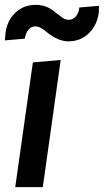

<svg xmlns="http://www.w3.org/2000/svg" viewBox="-59 -774 430 794"><path d="M118 0 192 -526 77 -516 4 0ZM223 -603Q274 -603 308 -636Q342 -669 349 -719Q350 -728 351 -750L269 -743Q267 -721 255 -706.5Q243 -692 225 -692Q214 -692 200 -700Q190 -709 176 -718Q137 -754 90 -754Q38 -754 4 -721Q-30 -688 -36 -638Q-37 -631 -37.5 -621Q-38 -611 -39 -607L43 -614Q54 -665 87 -665Q108 -665 137 -639Q183 -603 223 -603Z"/></svg>

Font: Brisa Sans Medium
Style: Italic
Weight: 600
Italic angle: -8°
Designer: Dalton Maag Ltd
Foundry: Dalton Maag Ltd
Version: Version 1.101;July 10, 2019;FontCreator 11.5.0.2425 64-bit